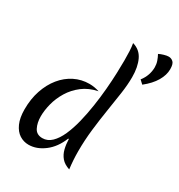

<svg xmlns="http://www.w3.org/2000/svg" viewBox="-229 -1153 1237 1324"><g transform="rotate(30 389.0 -490.5)"><path d="M408 -163Q375 -80 315 -34.5Q255 11 191 11Q152 11 119 -10Q86 -31 66 -75.5Q46 -120 46 -188Q46 -270 69 -338.5Q92 -407 133 -457.5Q174 -508 229 -535.5Q284 -563 347 -563Q367 -563 387.5 -559.5Q408 -556 426 -550Q356 -536 306.5 -498Q257 -460 226 -409Q195 -358 181 -303.5Q167 -249 167 -202Q167 -150 186 -113Q205 -76 251 -76Q292 -76 324 -107Q356 -138 379.5 -191Q403 -244 419.5 -310.5Q436 -377 447 -450Q458 -523 464 -593Q470 -663 472 -722.5Q474 -782 474 -822Q474 -861 472.5 -895.5Q471 -930 466 -957Q526 -940 552 -885Q578 -830 578 -750Q578 -690 567.5 -617.5Q557 -545 544 -464Q531 -383 521 -296.5Q511 -210 511 -122Q511 -51 520 18Q477 4 454.5 -22.5Q432 -49 423 -85Q414 -121 413 -162ZM652 -978Q667 -986 689 -992.5Q711 -999 726 -999Q747 -999 762.5 -984.5Q778 -970 778 -928Q778 -882 749.5 -833.5Q721 -785 664 -740L636 -766Q658 -794 668.5 -825Q679 -856 679 -887Q679 -912 671 -935Q663 -958 652 -978Z"/></g></svg>

Font: Merienda Medium
Style: Regular
Weight: 500
Designer: Eduardo Rodriguez Tunni
Foundry: Eduardo Rodriguez Tunni
Version: Version 2.001; ttfautohint (v1.8.4.7-5d5b)